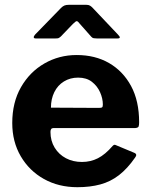

<svg xmlns="http://www.w3.org/2000/svg" viewBox="-20 -769 626 799"><path d="M190 -220Q190 -183 207.5 -154.5Q225 -126 254.5 -110.5Q284 -95 321 -95Q357 -95 387.5 -110.5Q418 -126 449 -162Q453 -166 456 -166.5Q459 -167 467 -163L539 -133Q553 -127 542 -113Q510 -67 475 -40Q440 -13 397.5 -1.5Q355 10 302 10Q224 10 163 -24Q102 -58 66.5 -118.5Q31 -179 31 -257Q31 -343 67.5 -406.5Q104 -470 165 -505Q226 -540 299 -540Q376 -540 434 -506.5Q492 -473 525.5 -411Q559 -349 559 -260Q559 -249 557 -243Q555 -237 542 -236H202Q196 -236 193 -232Q190 -228 190 -220ZM391 -320Q402 -320 405 -322.5Q408 -325 408 -334Q408 -359 396.5 -385Q385 -411 362.5 -428.5Q340 -446 305 -446Q272 -446 246 -430Q220 -414 206 -385.5Q192 -357 192 -321ZM359 -617 313 -669Q304 -681 299.5 -681Q295 -681 283 -669L233 -617Q226 -611 222.5 -610Q219 -609 210 -609H129Q121 -609 120.5 -613.5Q120 -618 126 -625L234 -736Q241 -743 248 -746Q255 -749 267 -749H339Q349 -749 354.5 -745.5Q360 -742 364 -738L471 -625Q487 -609 469 -609H383Q375 -609 369.5 -610Q364 -611 359 -617Z"/></svg>

Font: Libre Franklin
Style: Bold
Weight: 700
Designer: Pablo Impallari, Rodrigo Fuenzalida, Nhung Nguyen
Foundry: Impallari Type
Version: Version 3.000